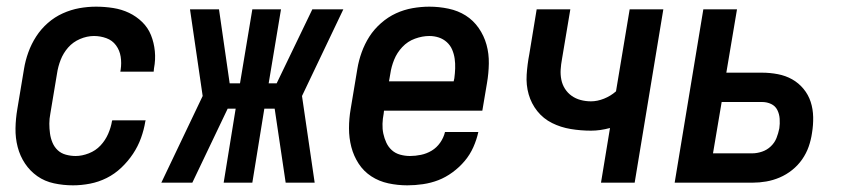

<svg xmlns="http://www.w3.org/2000/svg" viewBox="-20 -548 2540 576"><path d="M199 8Q170 8 142 2Q114 -4 92 -19.5Q70 -35 55 -57.5Q40 -80 33 -107Q26 -134 26.5 -163Q27 -192 32 -221L52 -341Q56 -366 65 -391Q74 -416 88.5 -438.5Q103 -461 123.5 -479Q144 -497 168.5 -508Q193 -519 218 -523.5Q243 -528 268 -528Q294 -528 319.5 -524Q345 -520 367 -509.5Q389 -499 406.5 -482Q424 -465 433 -442.5Q442 -420 444.5 -394.5Q447 -369 442 -343L441 -333H341L342 -339Q345 -359 342 -378Q339 -397 328 -412Q317 -427 299 -433.5Q281 -440 262 -440Q241 -440 220 -431Q199 -422 184.5 -405.5Q170 -389 162 -368.5Q154 -348 151 -327L131 -207Q128 -192 128 -177Q128 -162 130 -147.5Q132 -133 137.5 -120Q143 -107 153 -97.5Q163 -88 177.5 -84Q192 -80 207 -80Q226 -80 246.5 -88Q267 -96 281.5 -111.5Q296 -127 304.5 -146.5Q313 -166 316 -185L317 -187H417L416 -184Q412 -159 403 -134Q394 -109 379 -86.5Q364 -64 344 -45Q324 -26 300 -14Q276 -2 250 3Q224 8 199 8Z M464 0 588 -260 550 -520H637L669 -298H700L737 -520H823L786 -298H810L917 -520H1010L886 -260L924 0H837L804 -222H773L737 0H651L687 -222H663L557 0Z M1202 8Q1173 8 1145 2Q1117 -4 1094 -19Q1071 -34 1056 -57Q1041 -80 1034 -107Q1027 -134 1027 -163Q1027 -192 1032 -221L1052 -341Q1056 -366 1065 -391Q1074 -416 1088 -438Q1102 -460 1123 -478.5Q1144 -497 1168 -508Q1192 -519 1217.5 -523.5Q1243 -528 1268 -528Q1297 -528 1325.5 -522Q1354 -516 1377 -501.5Q1400 -487 1416 -464Q1432 -441 1439.5 -414Q1447 -387 1446.5 -357.5Q1446 -328 1441 -299L1427 -216H1132L1131 -207Q1128 -192 1127.5 -176.5Q1127 -161 1130 -147Q1133 -133 1139 -120Q1145 -107 1155.5 -97.5Q1166 -88 1180.5 -84Q1195 -80 1210 -80Q1226 -80 1243 -83.5Q1260 -87 1275 -96Q1290 -105 1300.5 -120Q1311 -135 1315 -152H1415Q1410 -129 1400 -106.5Q1390 -84 1374 -65Q1358 -46 1337.5 -31Q1317 -16 1295 -7.5Q1273 1 1249 4.5Q1225 8 1202 8ZM1147 -304H1341L1343 -313Q1345 -328 1345.5 -343Q1346 -358 1344 -372Q1342 -386 1336.5 -399Q1331 -412 1320.5 -421.5Q1310 -431 1296.5 -435.5Q1283 -440 1268 -440Q1247 -440 1225 -432Q1203 -424 1187 -407Q1171 -390 1162.5 -369Q1154 -348 1151 -327Z M1783 0 1810 -164Q1795 -160 1781 -158Q1767 -156 1753 -156Q1722 -156 1692 -161Q1662 -166 1636 -179Q1610 -192 1592 -214.5Q1574 -237 1566 -265Q1558 -293 1560 -324Q1562 -355 1568 -386L1590 -520H1691L1666 -371Q1663 -355 1662 -339.5Q1661 -324 1664 -309Q1667 -294 1675 -281.5Q1683 -269 1695 -260.5Q1707 -252 1722 -248Q1737 -244 1753 -244Q1772 -244 1792 -252Q1812 -260 1828 -274L1869 -520H1970L1884 0Z M2004 0 2090 -520H2191L2159 -330H2266Q2290 -330 2313.5 -325.5Q2337 -321 2356.5 -310Q2376 -299 2390.5 -281.5Q2405 -264 2412 -242.5Q2419 -221 2419.5 -197Q2420 -173 2416 -149Q2413 -128 2406 -108Q2399 -88 2386.5 -70Q2374 -52 2356.5 -38Q2339 -24 2319 -15.5Q2299 -7 2278.5 -3.5Q2258 0 2238 0ZM2237 -88Q2251 -88 2266 -93Q2281 -98 2292.5 -109Q2304 -120 2309.5 -134Q2315 -148 2318 -163Q2320 -177 2319 -191.5Q2318 -206 2312 -218Q2306 -230 2293.5 -236Q2281 -242 2266 -242H2145L2119 -88Z"/></svg>

Font: Iosevka Semibold Oblique
Style: Regular
Weight: 600
Italic angle: -9°
Monospace: yes
Designer: Belleve Invis
Foundry: Belleve Invis
Version: Version 32.5.0; ttfautohint (v1.8.4)